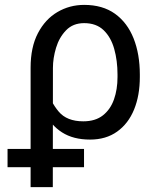

<svg xmlns="http://www.w3.org/2000/svg" viewBox="-20 -558 640 781"><path d="M104.5 203.1V-282.7Q104.5 -366.2 134.3 -423.1Q164.1 -480 213.6 -509Q263.2 -538.1 322.3 -538.1Q397.5 -538.1 447.8 -502Q498 -465.8 523.4 -401.9Q548.8 -337.9 548.8 -254.9V-244.6Q548.8 -169.9 525.4 -112.5Q502 -55.2 456.5 -22.7Q411.1 9.8 346.2 9.8Q278.3 9.8 232.4 -19.5Q186.5 -48.8 160.6 -102.8Q134.8 -156.7 127.4 -231.4Q128.4 -230.5 149.9 -212.9Q171.4 -195.3 171.4 -195.3Q185.5 -143.6 218.8 -104Q252 -64.5 318.8 -64.5Q367.7 -64.5 398.4 -88.6Q429.2 -112.8 443.6 -153.6Q458 -194.3 458 -244.6V-254.9Q458 -311.5 444.6 -359.1Q431.2 -406.7 401.4 -435.3Q371.6 -463.9 322.3 -463.9Q276.9 -463.9 248.8 -434.8Q220.7 -405.8 208 -363.5Q195.3 -321.3 195.3 -281.7L194.8 203.1ZM321.8 47.9V122.1H10.7V47.9Z"/></svg>

Font: RobotoDEMO
Style: Regular
Weight: 400
Designer: Christian Robertson
Foundry: Google
Version: Version 2.136